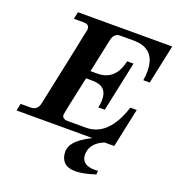

<svg xmlns="http://www.w3.org/2000/svg" viewBox="-197 -867 1143 1241"><g transform="rotate(20 374.0 -246.0)"><path d="M641.6 0H-30.3L-20 -48.8H46.9Q95.7 -48.8 106.4 -97.7Q222.2 -644 222.2 -650.9Q222.2 -683.6 182.1 -683.6H115.2L125.5 -732.4H773.9L716.8 -463.9H672.9Q678.2 -498 678.2 -526.9Q678.2 -683.6 525.4 -683.6H433.1Q392.1 -683.6 380.9 -632.8L332 -402.3H377.9Q502.9 -402.3 532.7 -543H576.7L503.9 -199.2H460Q466.3 -229.5 466.3 -253.4Q466.3 -348.6 366.2 -348.6H320.8Q264.6 -91.3 264.6 -78.1Q264.6 -48.8 306.2 -48.8H429.2Q584 -48.8 654.8 -268.6H698.7ZM462.4 239.3Q405.3 239.3 380.9 212.2Q356.4 185.1 356.4 142.1Q356.4 55.2 529.8 -16.6L574.7 0Q482.9 38.1 482.9 116.7Q482.9 149.4 505.1 168.7Q527.3 188 577.1 188Q584.5 188 598.1 187L596.2 212.4Q512.2 239.3 462.4 239.3Z"/></g></svg>

Font: Munson
Style: Bold Italic
Weight: 700
Italic angle: -12°
Designer: Paul James MIller
Foundry: High-Logic / Made with FontCreator
Version: Version 2.10;May 5, 2019;FontCreator 11.5.0.2430 64-bit